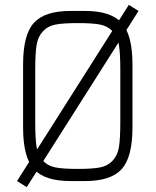

<svg xmlns="http://www.w3.org/2000/svg" viewBox="-20 -745 640 790"><path d="M50 0 90 25 550 -700 510 -725ZM270 -700Q164 -700 119.5 -651Q75 -602 75 -480V-350H125V-460Q125 -525 130.5 -559.5Q136 -594 156.5 -616Q177 -638 208.5 -644Q240 -650 300 -650V-700ZM270 0H300V-50Q240 -50 208.5 -56Q177 -62 156.5 -84Q136 -106 130.5 -140.5Q125 -175 125 -240V-350H75V-220Q75 -98 119.5 -49Q164 0 270 0ZM330 -700H300V-650Q360 -650 391.5 -644Q423 -638 443.5 -616Q464 -594 469.5 -559.5Q475 -525 475 -460V-350H525V-480Q525 -602 480.5 -651Q436 -700 330 -700ZM330 0Q436 0 480.5 -49Q525 -98 525 -220V-350H475V-240Q475 -175 469.5 -140.5Q464 -106 443.5 -84Q423 -62 391.5 -56Q360 -50 300 -50V0Z"/></svg>

Font: Millimetre
Style: Light
Weight: 200
Designer: Jérémy Landes
Version: Version 1.0